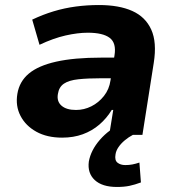

<svg xmlns="http://www.w3.org/2000/svg" viewBox="-20 -536 702 763"><path d="M227 11Q167 11 124.5 -12.5Q82 -36 61.5 -75.5Q41 -115 49 -163Q57 -212 94.5 -243.5Q132 -275 203.5 -291Q275 -307 382 -307H455L443 -225H382Q329 -225 291.5 -221Q254 -217 234 -203.5Q214 -190 210 -162Q205 -133 224.5 -116Q244 -99 282 -99Q314 -99 343 -113.5Q372 -128 393 -154.5Q414 -181 419 -216L435 -316Q443 -365 416 -385.5Q389 -406 329 -406Q289 -406 240.5 -395Q192 -384 137 -358L108 -458Q150 -478 193 -491Q236 -504 281 -510Q326 -516 373 -516Q453 -516 505.5 -492.5Q558 -469 581 -418.5Q604 -368 591 -286L546 0H414L430 -99H424Q404 -66 375 -41Q346 -16 309 -2.5Q272 11 227 11ZM445 207Q386 207 356.5 179.5Q327 152 333 106Q341 61 377 19.5Q413 -22 465 -45L508 0Q491 9 476 21.5Q461 34 451 48.5Q441 63 439 78Q435 101 447 110.5Q459 120 478 120Q493 120 506 117.5Q519 115 534 110L540 189Q516 198 494.5 202.5Q473 207 445 207Z"/></svg>

Font: Nunito Sans 6pt ExtraBold
Style: Italic
Weight: 800
Italic angle: -9°
Version: Version 3.101;gftools[0.9.27]